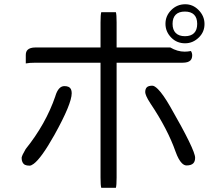

<svg xmlns="http://www.w3.org/2000/svg" viewBox="-20 -807 1040 898"><path d="M692.4 -406.2Q674.3 -406.2 666.7 -398.7Q659.2 -391.1 659.2 -376Q659.2 -369.6 664.6 -356.9Q669.9 -344.2 683.6 -323.2Q764.2 -203.1 801.3 -97.2Q814.9 -59.6 830.6 -43.9Q841.3 -33.2 852.5 -33.2Q874 -33.2 883.8 -43Q892.6 -51.8 892.6 -69.3Q892.6 -105.5 775.9 -308.6Q742.7 -366.2 718.8 -390.1Q702.6 -406.2 692.4 -406.2ZM281.2 -404.3Q252.9 -404.3 238.8 -357.4V-356.9Q194.3 -227.1 100.1 -109.9Q82.5 -80.1 81.1 -69.3Q81.1 -44.4 96.7 -36.1Q105 -32.2 118.2 -32.2Q126 -32.2 137.2 -40.5Q173.3 -66.9 234.4 -175.8Q315.4 -321.3 315.4 -371.1Q315.4 -393.6 301.3 -400.4Q293.5 -404.3 281.2 -404.3ZM801.8 -652.8Q787.1 -667.5 787.1 -695.6Q787.1 -723.6 801.8 -738.3Q816.4 -752.9 844.7 -752.9Q873 -752.9 887.7 -738.3Q902.3 -723.6 902.3 -695.3Q902.3 -667 887.7 -652.3Q873 -637.7 845 -637.7Q816.9 -637.7 801.8 -652.8ZM846.7 -787.1Q808.1 -787.1 781 -760Q753.9 -732.9 753.9 -695.8Q753.9 -658.2 781.7 -630.4Q807.6 -604.5 845.7 -604.5Q882.8 -604.5 911.1 -632.8Q936.5 -658.2 936.5 -694.8Q936.5 -732.4 908.2 -760.7Q881.8 -787.1 846.7 -787.1ZM522 71.3Q525.4 60.1 525.4 23.4V-513.7H834Q859.9 -513.7 870.6 -524.4Q878.9 -532.7 878.9 -548.8Q878.9 -559.1 873 -568.4Q857.4 -565.4 843.8 -565.4Q809.6 -565.4 776.4 -585H525.4V-702.1Q525.4 -739.3 522 -750H453.6Q450.2 -738.8 450.2 -702.1V-585H146.5Q120.1 -585 108.9 -573.7Q100.6 -565.4 100.6 -549.3V-510.3Q116.7 -513.7 146.5 -513.7H450.2V23.4Q450.2 60.5 453.6 71.3Z"/></svg>

Font: YuPearl-Light
Style: Light
Weight: 300
Designer: Max Yao
Foundry: Max-Everyday
Version: Version 1.011; ttfautohint (v1.8.3)